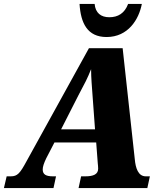

<svg xmlns="http://www.w3.org/2000/svg" viewBox="-61 -960 818 980"><path d="M483 -771C593 -771 648 -861 663 -940H593C575 -892 541 -872 497 -872C454 -872 426 -894 422 -940H345C351 -842 385 -771 483 -771ZM-41 0H212L225 -60H209C173 -60 157 -70 157 -95C157 -109 163 -127 175 -152L217 -233H430L438 -127C439 -117 440 -109 440 -99C440 -70 415 -60 375 -60H353L340 0H691L704 -60H683C644 -60 631 -103 627 -147L565 -714H393L75 -138C41 -75 28 -60 -6 -60H-27ZM339 -473C372 -535 385 -559 404 -607C404 -559 408 -523 412 -464L424 -300H251Z"/></svg>

Font: Noto Serif SemiCondensed Black
Style: Italic
Weight: 900
Width: 4
Italic angle: -12°
Designer: Monotype Design Team
Foundry: Monotype Imaging Inc.
Version: Version 2.014